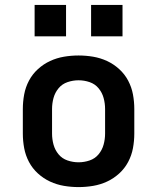

<svg xmlns="http://www.w3.org/2000/svg" viewBox="-20 -754 640 782"><path d="M300 8Q270 8 240.5 3Q211 -2 184 -14.5Q157 -27 134.5 -47.5Q112 -68 98 -94.5Q84 -121 78.5 -150.5Q73 -180 73 -210V-310Q73 -340 78.5 -369.5Q84 -399 98 -425.5Q112 -452 134.5 -472.5Q157 -493 184 -505.5Q211 -518 240.5 -523Q270 -528 300 -528Q330 -528 359.5 -523Q389 -518 416 -505.5Q443 -493 465.5 -472.5Q488 -452 502 -425.5Q516 -399 521.5 -369.5Q527 -340 527 -310V-210Q527 -180 521.5 -150.5Q516 -121 502 -94.5Q488 -68 465.5 -47.5Q443 -27 416 -14.5Q389 -2 359.5 3Q330 8 300 8ZM300 -93Q323 -93 345 -100.5Q367 -108 381.5 -125.5Q396 -143 402 -165Q408 -187 408 -210V-310Q408 -333 402 -355Q396 -377 381.5 -394.5Q367 -412 345 -419.5Q323 -427 300 -427Q277 -427 255 -419.5Q233 -412 218.5 -394.5Q204 -377 198 -355Q192 -333 192 -310V-210Q192 -187 198 -165Q204 -143 218.5 -125.5Q233 -108 255 -100.5Q277 -93 300 -93ZM479 -606H351V-734H479ZM121 -606V-734H249V-606Z"/></svg>

Font: Iosevka SS04 Extended
Style: Bold
Weight: 700
Width: 7
Monospace: yes
Designer: Belleve Invis
Foundry: Belleve Invis
Version: Version 19.0.0; ttfautohint (v1.8.4)